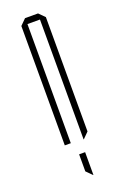

<svg xmlns="http://www.w3.org/2000/svg" viewBox="-129 -540 457 721"><g transform="rotate(-20 99.0 -179.5)"><path d="M50 0V-477L73 -500H125L148 -477V-20L125 3H124V-476H74V0ZM112 141 89 118V50H113V141Z"/></g></svg>

Font: Foldit Thin Thin
Style: Regular
Weight: 250
Version: Version 1.003